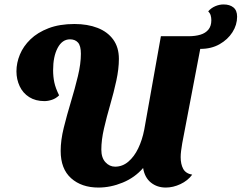

<svg xmlns="http://www.w3.org/2000/svg" viewBox="-20 -823 1087 864"><path d="M423 21Q347 21 300 -21Q253 -63 253 -144Q253 -192 267 -248.5Q281 -305 299 -364.5Q317 -424 330.5 -480Q344 -536 344 -581Q344 -617 331 -631.5Q318 -646 295 -646Q260 -646 239.5 -607.5Q219 -569 219 -507Q219 -478 224.5 -452Q230 -426 246 -394Q232 -380 214 -374Q196 -368 180 -368Q140 -368 111.5 -386Q83 -404 68.5 -435Q54 -466 54 -502Q54 -540 69.5 -577.5Q85 -615 117 -646Q149 -677 198.5 -696Q248 -715 315 -715Q374 -715 419 -697.5Q464 -680 489.5 -645Q515 -610 515 -558Q515 -513 503.5 -460Q492 -407 476 -352Q460 -297 448 -245Q436 -193 436 -150Q436 -113 454.5 -93Q473 -73 498 -73Q531 -73 557.5 -95.5Q584 -118 602 -155.5Q620 -193 629 -239L704 -660H892L800 -178Q797 -160 795 -144.5Q793 -129 793 -116Q793 -84 804.5 -63Q816 -42 845 -37Q825 -10 792 5.5Q759 21 726 21Q687 21 659 -1.5Q631 -24 624 -67Q587 -24 532.5 -1.5Q478 21 423 21ZM882 -603Q861 -603 837.5 -609Q814 -615 800 -623L829 -660Q859 -660 882 -667Q905 -674 918 -690Q931 -706 931 -732Q931 -744 928 -754Q925 -764 917 -772Q930 -787 948.5 -795Q967 -803 986 -803Q1014 -803 1030.5 -789.5Q1047 -776 1047 -748Q1047 -711 1026 -678Q1005 -645 968 -624Q931 -603 882 -603Z"/></svg>

Font: Sansita Swashed Light
Style: Bold
Weight: 700
Version: Version 1.003